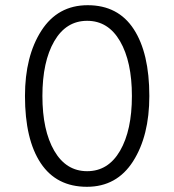

<svg xmlns="http://www.w3.org/2000/svg" viewBox="-20 -703 670 738"><path d="M188.5 -123.5Q234 -45 315 -45Q396 -45 441.5 -123.5Q487 -202 487 -334Q487 -466 441.5 -544.5Q396 -623 315 -623Q234 -623 188.5 -544.5Q143 -466 143 -334Q143 -202 188.5 -123.5ZM314 15Q197 15 136.5 -76Q76 -167 76 -334Q76 -487 139 -585Q202 -683 317 -683Q434 -683 494 -591Q554 -499 554 -334Q554 -181 491.5 -83Q429 15 314 15Z"/></svg>

Font: Zaghawa Beria
Style: Regular
Weight: 400
Designer: Anonymous
Foundry: Designed by a volunteer who chooses to remain anonymous, in cooperation with SIL International and the Mission Protestan
Version: Version 1.001